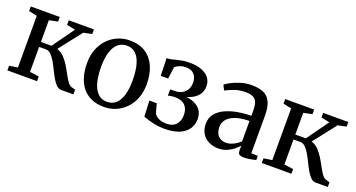

<svg xmlns="http://www.w3.org/2000/svg" viewBox="-40 -1029 2812 1516"><g transform="rotate(20 1366.5 -271.0)"><path d="M30.5 0V-39L101 -50V-484L31.5 -499V-537.5H275V-499L202.5 -484V-301.5H291L422 -484L350.5 -499V-537.5H562V-499L491 -484L342.5 -294Q376 -283.5 401.2 -257.5Q426.5 -231.5 446.8 -198.5Q467 -165.5 484 -133.2Q501 -101 517.5 -77.8Q534 -54.5 552 -49L585 -39.5V0H482.5Q460 0 441 -18.8Q422 -37.5 405 -67.2Q388 -97 372 -130.2Q356 -163.5 338.8 -193Q321.5 -222.5 302.2 -241.2Q283 -260 260 -260H202.5V-50L279.5 -39V0Z M601.5 -268Q601.5 -337.5 623 -390.5Q644.5 -443.5 681.2 -479.8Q718 -516 763.8 -534.5Q809.5 -553 858.5 -553Q943 -553 996.8 -516Q1050.5 -479 1076.2 -416Q1102 -353 1102 -274Q1102 -204.5 1080.2 -151.2Q1058.5 -98 1022 -62Q985.5 -26 939.8 -7.5Q894 11 845 11Q782 11 735.8 -10.2Q689.5 -31.5 659.8 -69.5Q630 -107.5 615.8 -158.2Q601.5 -209 601.5 -268ZM852.5 -35.5Q895.5 -35.5 925.5 -61Q955.5 -86.5 971.2 -137.5Q987 -188.5 987 -264.5Q987 -314.5 979.8 -358.5Q972.5 -402.5 956.8 -435.8Q941 -469 915.2 -487.8Q889.5 -506.5 852.5 -506.5Q809 -506.5 778.5 -481.2Q748 -456 732 -405.2Q716 -354.5 716 -277.5Q716 -227 723.5 -183.2Q731 -139.5 747.2 -106.2Q763.5 -73 789.2 -54.2Q815 -35.5 852.5 -35.5Z M1351.5 9.5Q1311.5 9.5 1277.5 3.2Q1243.5 -3 1217 -11.5Q1190.5 -20 1172 -26L1165.5 -159.5H1227.5L1249 -80Q1260 -61.5 1286.2 -47.8Q1312.5 -34 1352 -34Q1389.5 -34 1413.5 -48.2Q1437.5 -62.5 1449 -87.8Q1460.5 -113 1460.5 -146Q1460.5 -196.5 1432.2 -225.2Q1404 -254 1345 -254Q1338 -254 1326.5 -252.8Q1315 -251.5 1304.5 -249.5Q1294 -247.5 1289 -246L1289.5 -298.5L1335.5 -299.5Q1365.5 -300 1389.5 -313.5Q1413.5 -327 1427.5 -351.2Q1441.5 -375.5 1441.5 -409.5Q1441.5 -441 1429.8 -462.2Q1418 -483.5 1397.2 -494.5Q1376.5 -505.5 1349 -505.5Q1319.5 -505.5 1295 -495.5Q1270.5 -485.5 1258.5 -473L1245 -373.5H1183L1178.5 -521Q1201 -521 1220.2 -525.5Q1239.5 -530 1259.8 -535.5Q1280 -541 1304.5 -545.2Q1329 -549.5 1361.5 -549.5Q1422.5 -549.5 1464.5 -533.5Q1506.5 -517.5 1528.5 -488.2Q1550.5 -459 1550.5 -418.5Q1550.5 -379 1529.8 -349.5Q1509 -320 1472.2 -302Q1435.5 -284 1388 -278L1394.5 -288Q1448.5 -288 1488.8 -272.8Q1529 -257.5 1551.5 -227.2Q1574 -197 1574 -151.5Q1574 -105 1549.5 -68.5Q1525 -32 1475.8 -11.2Q1426.5 9.5 1351.5 9.5Z M1804 10Q1762.5 10 1726.8 -6.5Q1691 -23 1668.8 -56.8Q1646.5 -90.5 1646.5 -141.5Q1646.5 -190.5 1674 -224.8Q1701.5 -259 1747.2 -280.2Q1793 -301.5 1849.2 -311.5Q1905.5 -321.5 1963.5 -322V-364Q1963.5 -405.5 1954.5 -431.5Q1945.5 -457.5 1922.8 -469.8Q1900 -482 1858 -482Q1803.5 -482 1761 -465.8Q1718.5 -449.5 1693 -435.5L1671.5 -477.5Q1684 -488.5 1716 -505.8Q1748 -523 1792 -536.8Q1836 -550.5 1886 -550.5Q1951.5 -550.5 1990.2 -530.5Q2029 -510.5 2046.5 -468.5Q2064 -426.5 2064 -361V-43.5L2119.5 -42.5V-7Q2108.5 -4 2091.5 -0.5Q2074.5 3 2055.8 5.5Q2037 8 2019.5 8Q1993 8 1981 -0.2Q1969 -8.5 1969 -36V-73.5Q1958 -59.5 1934.8 -39.8Q1911.5 -20 1878.5 -5Q1845.5 10 1804 10ZM1846.5 -53Q1875.5 -53 1907.2 -68.2Q1939 -83.5 1963.5 -107V-278.5Q1896.5 -278 1850 -262.2Q1803.5 -246.5 1779.8 -218.8Q1756 -191 1756 -154Q1756 -120 1768 -97.5Q1780 -75 1800.5 -64Q1821 -53 1846.5 -53Z M2168 0V-39L2238.5 -50V-484L2169 -499V-537.5H2412.5V-499L2340 -484V-301.5H2428.5L2559.5 -484L2488 -499V-537.5H2699.5V-499L2628.5 -484L2480 -294Q2513.5 -283.5 2538.8 -257.5Q2564 -231.5 2584.2 -198.5Q2604.5 -165.5 2621.5 -133.2Q2638.5 -101 2655 -77.8Q2671.5 -54.5 2689.5 -49L2722.5 -39.5V0H2620Q2597.5 0 2578.5 -18.8Q2559.5 -37.5 2542.5 -67.2Q2525.5 -97 2509.5 -130.2Q2493.5 -163.5 2476.2 -193Q2459 -222.5 2439.8 -241.2Q2420.5 -260 2397.5 -260H2340V-50L2417 -39V0Z"/></g></svg>

Font: Merriweather 60pt
Style: Regular
Weight: 400
Version: Version 2.100